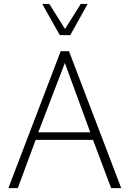

<svg xmlns="http://www.w3.org/2000/svg" viewBox="-20 -976 673 996"><path d="M23.4 0 294.9 -710.4H337.9L608.9 0H556.6L462.4 -250.5H165L72.3 0ZM178.7 -289.6H448.2L316.4 -649.4ZM290 -793.9 199.2 -955.6H235.8L317.4 -825.7L398.9 -955.6H434.6L344.7 -793.9Z"/></svg>

Font: Comme Thin
Style: Regular
Weight: 250
Version: Version 1.000;gftools[0.9.27]